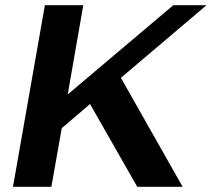

<svg xmlns="http://www.w3.org/2000/svg" viewBox="-20 -720 816 740"><path d="M446 -420 684 0H509L327 -319L218 -226L178 0H30L153 -700H301L241 -356L648 -700H776Z"/></svg>

Font: Fahkwang SemiBold
Style: Italic
Weight: 600
Italic angle: -10°
Version: Version 1.000; ttfautohint (v1.6)